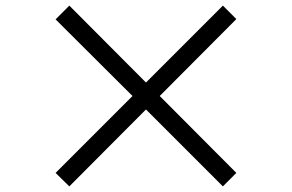

<svg xmlns="http://www.w3.org/2000/svg" viewBox="-20 -718 1040 684"><path d="M822 -102 549 -376 822 -650 774 -698 500 -424 227 -698 178 -649 452 -376 178 -102 227 -54 500 -328 774 -54Z"/></svg>

Font: Noto Sans JP Regular
Style: Regular
Weight: 400
Designer: Ryoko NISHIZUKA (kana & ideographs); Paul D. Hunt (Latin, Greek & Cyrillic); Wenlong ZHANG (bopomofo); Sandoll Communica
Foundry: Adobe Systems Incorporated
Version: Version 1.004;PS 1.004;hotconv 1.0.82;makeotf.lib2.5.63406